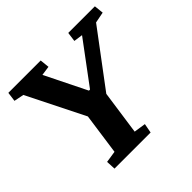

<svg xmlns="http://www.w3.org/2000/svg" viewBox="-166 -824 986 986"><g transform="rotate(-45 327.0 -330.5)"><path d="M20.5 -660.6H255.4L260.7 -609.4L209.5 -602.1L321.3 -376H329.1L497.6 -602.5L448.7 -609.4L455.6 -660.6H648.9L654.3 -609.4L594.7 -597.7L372.6 -301.3L338.4 -61L402.8 -51.3L393.1 0H130.9L128.4 -51.3L191.9 -61L223.6 -286.1L67.4 -598.6L13.7 -609.4Z"/></g></svg>

Font: Noticia Text
Style: Bold Italic
Weight: 700
Italic angle: -8°
Designer: JM Sole
Foundry: JM Sole
Version: Version 1.003